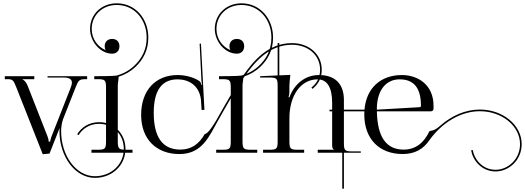

<svg xmlns="http://www.w3.org/2000/svg" viewBox="-20 -922 3169 1159"><path d="M9 -462V-444H22C58 -444 61 -439 80 -391L238 9L279 5L339.7 -149.2C339.2 -143 339 -136.8 339 -130.6C339 25.2 434.8 151.7 552.9 151.7C658.2 151.7 737.4 74.6 737.4 -22.9C737.4 -116.1 667.9 -184.5 578.2 -184.5C514.2 -184.5 470.8 -151.2 445.8 -111.7L454.2 -106.3C477.8 -143.5 518.1 -174.5 578.2 -174.5C662.5 -174.5 727.4 -110.7 727.4 -22.9C727.4 68.7 653.2 141.7 552.9 141.7C440.4 141.7 349 19.7 349 -130.6C349 -153.9 352.5 -177.8 360.2 -201.2L435 -391C452.3 -434.9 457 -444 493 -444H506V-462H267V-454H364C401.7 -454 413.9 -441.7 413.9 -423.3C413.9 -413.9 410.7 -402.8 406 -391L296 -111C286 -87 283 -72 283 -69V-67H274V-69C274 -73 272 -87 264 -106L147 -404C140 -421 130 -437 116 -442V-444H187V-462Z M549 -462V-444H567C615 -444 620 -439 620 -391V-71C620 -23 615 -18 567 -18H532V0H780V-18H745C697 -18 691 -23 691 -71V-405C691 -423.3 696 -438.6 696 -459C734.6 -470.8 769.4 -491.3 797.4 -517.8C844.4 -562.2 875.3 -619.5 875.3 -695.1C875.3 -809.8 796.7 -902 684.6 -902C592.7 -902 523.6 -835.7 523.6 -747.2C523.6 -671.8 585 -598 657 -598C685 -598 701 -617 701 -643C701 -671 683 -687 657 -687C629 -687 612 -669 612 -643C612 -633.9 614 -625.9 617.6 -619.3C570.8 -639.4 533.6 -685.7 533.6 -747.2C533.6 -830 597.7 -892 684.6 -892C790.5 -892 865.3 -805.3 865.3 -695.1C865.3 -622.4 836 -568 790.5 -525C761.2 -497.3 724 -476.3 682.6 -465.6C666 -462.1 549 -462 549 -462Z M1197 -258 1214 -259 1193 -659 1185 -658 1196 -435C1196.7 -421 1199 -417 1201 -410L1197 -409C1194 -419 1191 -427 1183 -433C1146 -458 1094 -469 1052 -469C921 -469 832 -379 832 -228C832 -81 925 8 1063 8C1202 8 1243.9 -102 1296.7 -195.2C1343.1 -277 1405.4 -388.6 1457.4 -462.2C1521.6 -553.1 1607.1 -651.8 1742.7 -651.8C1838 -651.8 1912.2 -591 1912.2 -500.7C1912.2 -449.9 1888.6 -415.8 1859.9 -393.5L1866.1 -385.6C1896.6 -409.4 1922.2 -446.4 1922.2 -500.8C1922.2 -597.5 1842.1 -661.8 1742.7 -661.8C1601.6 -661.8 1513.5 -559.1 1449.3 -468C1396.8 -393.6 1334.2 -281.7 1288 -200.1C1273.1 -175 1236 -113 1216 -113C1182 -53 1135 -19 1069 -19C964 -19 908 -90 908 -241C908 -378 958 -443 1052 -443C1118 -443 1182 -408 1193 -321Z M1302 -462V-444H1320C1368 -444 1373 -439 1373 -391V-71C1373 -23 1368 -18 1320 -18H1285V0H1533V-18H1498C1450 -18 1444 -23 1444 -71V-405C1444 -423.3 1449 -438.6 1449 -459C1487.6 -470.8 1522.4 -491.3 1550.4 -517.8C1597.4 -562.2 1628.3 -619.5 1628.3 -695.1C1628.3 -809.8 1549.7 -902 1437.6 -902C1345.7 -902 1276.6 -835.7 1276.6 -747.2C1276.6 -671.8 1338 -598 1410 -598C1438 -598 1454 -617 1454 -643C1454 -671 1436 -687 1410 -687C1382 -687 1365 -669 1365 -643C1365 -633.9 1367 -625.9 1370.6 -619.3C1323.8 -639.4 1286.6 -685.7 1286.6 -747.2C1286.6 -830 1350.7 -892 1437.6 -892C1543.5 -892 1618.3 -805.3 1618.3 -695.1C1618.3 -622.4 1589 -568 1543.5 -525C1514.2 -497.3 1477 -476.3 1435.6 -465.6C1419 -462.1 1302 -462 1302 -462Z M1568 0H1816V-18H1781C1733 -18 1727 -23 1727 -71V-208C1727 -346 1796 -443 1897 -443C1955 -443 1985 -394 1985 -301V-46C1985 -30 1987 -27 1994 -20V-18H1898V0H2046V217H2056V0H2158V-8H2109C2061 -8 2056 -13 2056 -61V-318C2056 -416 2003 -469 1905 -469C1822 -469 1757 -415 1727 -335H1722V-338C1725 -346 1727 -353 1727 -369V-405C1727 -423 1730 -443 1732 -463V-470L1666 -467.1V-662H1656V-466.7L1550 -462V-454H1603C1651 -454 1656 -449 1656 -401V-93V-71C1656 -23 1651 -18 1603 -18H1568Z M2255 -260V-275C2259 -382 2313 -443 2392 -443C2476 -443 2521 -394 2521 -284C2521 -278 2518 -275.3 2513 -275ZM2255 -250H2579C2590 -250 2597 -255 2597 -266V-284C2597 -409 2504 -469 2406 -469C2279.1 -469 2191.3 -391.5 2180.2 -260H1969V-250H2179.5C2179.2 -243.8 2179 -237.4 2179 -231C2179 -82 2271 7.8 2410.3 7.8C2483.7 7.8 2535.7 -21.3 2573.1 -77.4C2648.5 -181.2 2759.5 -250.6 2876.7 -250.6C3009.3 -250.6 3119.1 -162.1 3119.1 -51.7C3119.1 39.9 3045.7 102.9 2971.5 102.9C2889.8 102.9 2842.1 36.4 2833.8 -16.4L2823.9 -14.9C2832.8 41.8 2884.2 112.9 2971.6 112.9C3051.1 112.9 3129.1 45.6 3129.1 -51.8C3129.1 -168.1 3014.4 -260.7 2876.5 -260.7C2789.7 -260.7 2706.7 -223.8 2638.3 -163.9C2611.7 -139.7 2597 -134.3 2572.8 -130.7C2538.6 -58.8 2488.3 -18.9 2416.5 -18.9C2312 -19 2258 -94 2255 -250Z"/></svg>

Font: FoglihtenNo04
Style: Regular
Weight: 500
Designer: gluk (gluksza@wp.pl)
Foundry: gluk (gluksza@wp.pl)
Version: Version 0.70